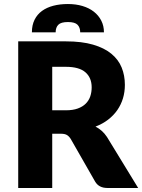

<svg xmlns="http://www.w3.org/2000/svg" viewBox="-20 -934 706 954"><path d="M307.5 -386Q342 -386 366.2 -394.8Q390.5 -403.5 406 -419Q421.5 -434.5 428.5 -455.2Q435.5 -476 435.5 -500Q435.5 -548 404.2 -575Q373 -602 307.5 -602H239.5V-386ZM666.5 0H513.5Q471 0 452.5 -32L331.5 -243.5Q323 -257 312.5 -263.2Q302 -269.5 282.5 -269.5H239.5V0H70.5V-728.5H307.5Q386.5 -728.5 442.2 -712.2Q498 -696 533.2 -667Q568.5 -638 584.5 -598.5Q600.5 -559 600.5 -512.5Q600.5 -477 591 -445.5Q581.5 -414 563 -387.2Q544.5 -360.5 517.2 -339.5Q490 -318.5 454.5 -305Q471 -296.5 485.5 -283.8Q500 -271 511.5 -253.5ZM317.5 -914Q357 -914 389.8 -904.2Q422.5 -894.5 446.2 -876Q470 -857.5 483.2 -831.5Q496.5 -805.5 496.5 -773.5H378.5Q378.5 -797.5 365.2 -811Q352 -824.5 317.5 -824.5Q283 -824.5 269.8 -811Q256.5 -797.5 256.5 -773.5H138.5Q138.5 -809.5 151.8 -836Q165 -862.5 188.8 -879.8Q212.5 -897 245.2 -905.5Q278 -914 317.5 -914Z"/></svg>

Font: Lato ExtraBold
Style: Regular
Weight: 800
Designer: Lukasz Dziedzic with Adam Twardoch and Botio Nikoltchev
Foundry: tyPoland Lukasz Dziedzic
Version: Version 2.015; 2015-08-06; http://www.latofonts.com/